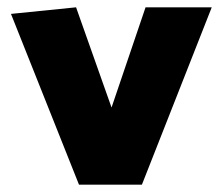

<svg xmlns="http://www.w3.org/2000/svg" viewBox="-20 -505 609 525"><path d="M196 0 10 -467 188 -485 285 -211 378 -485H559L368 0Z"/></svg>

Font: Palanquin Dark
Style: Bold
Weight: 700
Designer: Pria Ravichandran
Version: Version 1.000